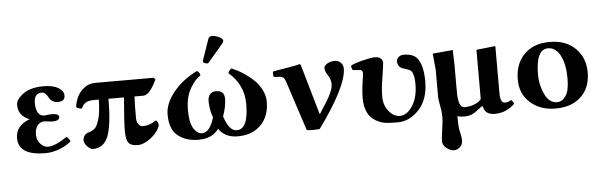

<svg xmlns="http://www.w3.org/2000/svg" viewBox="-54 -877 4086 1303"><g transform="rotate(-5 1989.0 -226.0)"><path d="M173.8 -121.1Q173.8 -84 197 -58.1Q220.2 -32.2 248 -32.2Q296.9 -32.2 377.9 -86.9Q395 -79.1 403.8 -55.2Q375 -29.3 326.4 -9.8Q277.8 9.8 227.1 9.8Q43.9 9.8 43.9 -107.9Q43.9 -193.8 140.1 -229Q64 -258.8 64 -332Q64 -370.1 114 -407Q164.1 -443.8 254.9 -443.8Q317.9 -443.8 354 -421.9Q390.1 -399.9 390.1 -369.1Q390.1 -329.1 342.8 -329.1Q301.8 -329.1 283.2 -362.8Q262.2 -401.9 238.8 -401.9Q184.6 -401.9 185.1 -335Q185.1 -290 200.4 -267.6Q215.8 -245.1 241.2 -245.1Q244.1 -246.1 249 -246.1Q274.9 -250 292 -250Q341.8 -250 341.8 -227.1Q341.8 -200.2 291 -200.2Q288.1 -200.2 277.6 -201.7Q267.1 -203.1 264.2 -203.1Q248 -206.1 240.2 -206.1Q209.5 -206.1 191.7 -183.6Q173.8 -161.1 173.8 -121.1Z M1003.9 -436 1014.6 -423.8Q965.8 -320.8 922.9 -320.8H862.8Q859.9 -284.7 859.9 -178.2Q859.9 -148.4 871.8 -131.8Q883.8 -115.2 901.9 -115.2Q949.7 -115.2 991.7 -146Q999.5 -145 1004.6 -134Q1009.8 -123 1009.8 -109.9Q992.7 -62 944.3 -26.1Q896 9.8 857.9 9.8Q811 9.8 793.9 -12.2Q776.9 -34.2 776.9 -91.8Q776.9 -154.8 791 -320.8H685.1Q685.1 -138.7 654.5 -64.5Q624 9.8 550.8 9.8Q533.7 9.8 512.9 -12.2Q492.2 -34.2 492.2 -55.2Q492.2 -70.3 502.2 -85.2Q512.2 -100.1 529.8 -104.5Q541.5 -107.4 549.1 -110.8Q556.6 -114.3 568.4 -122.3Q580.1 -130.4 587.4 -145.3Q594.7 -160.2 602.5 -182.4Q610.4 -204.6 614.5 -240Q618.7 -275.4 619.6 -320.8H586.9Q549.8 -320.8 530.8 -309.3Q511.7 -297.9 501 -272Q493.2 -269 478 -274.4Q462.9 -279.8 461.9 -286.1Q466.8 -320.3 481.4 -352.1Q496.1 -383.8 528.6 -409.9Q561 -436 605 -436Z M1424.8 -684.1Q1442.9 -684.1 1469.2 -672.1Q1495.6 -660.2 1495.6 -646Q1495.6 -637.2 1490.7 -630.9L1386.7 -508.8Q1379.9 -501 1375.5 -501Q1368.7 -501 1357.2 -505.4Q1345.7 -509.8 1345.7 -515.1Q1345.7 -521 1346.7 -523.9L1396.5 -667Q1402.8 -684.1 1424.8 -684.1ZM1753.9 -207Q1753.9 -108.9 1695.8 -49.6Q1637.7 9.8 1537.6 9.8Q1450.7 9.8 1408.7 -53.2Q1364.7 9.8 1270.5 9.8Q1185.5 9.8 1130.6 -34.2Q1075.7 -78.1 1075.7 -179.2Q1075.7 -253.4 1137.7 -330.3Q1199.7 -407.2 1299.8 -456.1Q1319.8 -444.8 1320.8 -422.9Q1286.6 -405.8 1251.2 -345.9Q1215.8 -286.1 1215.8 -195.8Q1215.8 -112.8 1240.2 -72.5Q1264.6 -32.2 1297.9 -32.2Q1351.1 -32.2 1380.9 -132.8Q1360.8 -189 1360.8 -247.1Q1360.8 -272.9 1374.8 -290.5Q1388.7 -308.1 1416.5 -308.1Q1473.6 -308.1 1473.6 -252.9Q1473.6 -198.7 1449.7 -133.8Q1481.9 -31.7 1534.7 -32.2Q1613.8 -32.2 1613.8 -204.1Q1613.8 -335 1511.7 -422.9Q1515.6 -439.9 1534.7 -453.1Q1553.7 -445.3 1575.7 -434.1Q1597.7 -422.9 1631.1 -399.4Q1664.6 -376 1690.2 -350.1Q1715.8 -324.2 1734.9 -286.1Q1753.9 -248 1753.9 -207Z M1896.5 -331.1Q1889.6 -352.1 1880.6 -359.6Q1871.6 -367.2 1853.5 -368.2L1816.4 -370.1Q1813.5 -376 1812.5 -388.4Q1811.5 -400.9 1813.5 -407.2Q1835.4 -412.1 1907 -423.6Q1978.5 -435.1 1995.6 -441.9Q2003.4 -441.9 2007.3 -429.2L2102.5 -98.1Q2104.5 -92.8 2105.5 -92.8Q2106.4 -92.8 2109.9 -98.1Q2111.3 -100.1 2111.8 -101.6Q2164.1 -179.7 2183.3 -219.7Q2202.6 -259.8 2202.6 -286.1Q2202.6 -321.3 2183.1 -349.1Q2163.6 -377 2163.6 -400.9Q2163.6 -416 2185.1 -429.4Q2206.5 -442.9 2240.2 -442.9Q2262.2 -442.9 2278.3 -426Q2294.4 -409.2 2294.4 -387.2Q2294.4 -265.1 2096.2 7.8Q2089.4 10.7 2052 11Q2014.6 11.2 2007.3 7.8Z M2837.4 -250Q2837.4 -129.9 2773.4 -60.1Q2709.5 9.8 2626.5 9.8Q2566.4 9.8 2535.9 4.4Q2505.4 -1 2473.1 -21Q2404.3 -64 2404.3 -174.8Q2404.3 -224.6 2414.6 -291Q2415.5 -300.8 2418.5 -316.9Q2421.4 -333 2421.4 -340.8Q2421.4 -358.9 2409.2 -365.2Q2407.2 -366.2 2354.5 -370.1Q2345.7 -381.3 2345.2 -400.9Q2364.3 -413.1 2423.8 -428.5Q2483.4 -443.8 2508.3 -443.8Q2563.5 -443.8 2563.5 -398.9Q2563.5 -389.2 2549.3 -296.9Q2537.1 -229 2537.6 -171.9Q2537.6 -113.8 2571 -73Q2604.5 -32.2 2646.5 -32.2Q2694.3 -32.2 2732.4 -90.8Q2769.5 -148.9 2769.5 -237.8Q2769.5 -299.8 2752.4 -325.2Q2743.7 -337.4 2714.4 -345.2Q2687.5 -352.1 2674.3 -362.8Q2658.2 -377 2658.2 -403.8Q2658.2 -418.9 2671.9 -431.4Q2685.5 -443.8 2707.5 -443.8Q2770.5 -443.8 2798.3 -410.2Q2837.4 -361.8 2837.4 -250Z M3211.4 -48.3 3203.1 -47.9Q3152.3 -6.8 3129.4 1.5Q3106.9 9.8 3080.1 9.8Q3050.3 9.8 3034.2 2.9Q3034.2 7.8 3034.7 43.5Q3035.2 79.1 3039.1 96.2Q3051.3 147.9 3051.3 168Q3051.3 197.8 3032.7 214.8Q3014.2 231.9 2988.3 231.9Q2968.3 231.9 2941.7 211.9Q2915 191.9 2915 163.1Q2915 138.2 2922.4 91.8Q2932.1 26.9 2932.1 3.9Q2932.1 -3.9 2930.7 -21.5Q2929.2 -39.1 2929.2 -45.9Q2928.2 -53.7 2921.6 -87.9Q2915 -122.1 2915 -137.2V-323.2L2904.3 -434.1L3042 -446.8Q3044.9 -375 3044.9 -342.8V-160.2Q3044.9 -53.2 3088.4 -53.2Q3121.6 -53.2 3153.8 -65.2Q3186 -77.1 3202.1 -98.1V-434.1L3332 -448.2V-127Q3332 -60.1 3364.3 -60.1Q3388.2 -60.1 3406.2 -74.2Q3424.3 -59.1 3424.3 -45.9Q3365.2 10.3 3289.1 9.8Q3221.2 10.3 3211.4 -48.3Z M3686.5 -401.9Q3603.5 -401.9 3603.5 -229Q3603.5 -160.2 3633.1 -96.2Q3662.6 -32.2 3717.8 -32.2Q3751 -32.2 3775.9 -67.6Q3800.8 -103 3800.8 -184.1Q3800.8 -286.1 3769.5 -344Q3738.3 -401.9 3686.5 -401.9ZM3463.9 -207Q3463.9 -307.1 3518.6 -370.1Q3583 -444.3 3702.6 -443.8Q3811.5 -443.8 3876.2 -379.9Q3940.9 -315.9 3940.9 -215.8Q3940.9 -107.9 3872.6 -46.9Q3808.6 10.3 3701.7 9.8Q3599.6 9.8 3531.7 -50Q3463.9 -109.9 3463.9 -207Z"/></g></svg>

Font: Linux Libertine
Style: Bold
Weight: 700
Designer: Philipp H. Poll
Foundry: Philipp H. Poll
Version: Version 5.0.3